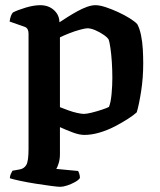

<svg xmlns="http://www.w3.org/2000/svg" viewBox="-20 -520 618 740"><path d="M212 200Q203 200 176.5 196.5Q150 193 118 188Q86 183 58 177Q30 171 18 167Q18 159 21.5 151Q25 143 28 138L56 133Q73 130 81.5 115.5Q90 101 90 54V-391Q90 -400 86.5 -407Q83 -414 74 -417L17 -437Q19 -451 22.5 -459.5Q26 -468 30 -472Q47 -481 78.5 -490.5Q110 -500 135 -500Q167 -500 188 -481Q209 -462 209 -434Q224 -444 241.5 -455Q259 -466 278 -476.5Q297 -487 315 -493.5Q333 -500 348 -500Q364 -500 387 -492.5Q410 -485 435 -473.5Q460 -462 480 -449.5Q500 -437 509 -427Q518 -411 523.5 -384.5Q529 -358 530.5 -329Q532 -300 532 -276Q532 -220 524 -168.5Q516 -117 507 -87Q495 -76 472.5 -61.5Q450 -47 422 -32.5Q394 -18 363.5 -9Q333 0 305 0Q286 0 260.5 -9.5Q235 -19 211 -30V74Q211 94 206 109.5Q201 125 197 131L281 139Q283 142 285.5 149.5Q288 157 288 166Q283 174 268.5 182Q254 190 238.5 195Q223 200 212 200ZM303 -81Q314 -81 334 -86Q354 -91 373.5 -97.5Q393 -104 400 -108Q407 -125 410 -157.5Q413 -190 413 -219Q413 -251 411 -281.5Q409 -312 405.5 -335.5Q402 -359 399 -367Q395 -375 380 -385.5Q365 -396 347.5 -403.5Q330 -411 317 -411Q309 -411 288.5 -405.5Q268 -400 246.5 -391.5Q225 -383 211 -376V-107Q226 -101 244 -94.5Q262 -88 278.5 -84.5Q295 -81 303 -81Z"/></svg>

Font: Texturina Medium 12pt SemiBold
Style: Regular
Weight: 600
Version: Version 1.002